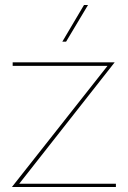

<svg xmlns="http://www.w3.org/2000/svg" viewBox="-20 -750 512 770"><path d="M27.8 0 411.1 -485.8H30.8V-500H439.9L57.1 -13.2H444.8V0ZM230 -583 316.9 -730H333L245.1 -583Z"/></svg>

Font: Human Sans Thin
Style: Regular
Weight: 100
Designer: Tim Radville
Foundry: Continuum
Version: Version 1.000;FEAKit 1.0